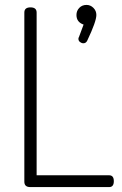

<svg xmlns="http://www.w3.org/2000/svg" viewBox="-20 -761 497 781"><path d="M79 -22V-710Q79 -731 104 -731Q129 -731 129 -710V-48H424Q443 -48 443 -24Q443 0 424 0H103Q79 0 79 -22ZM291 -700Q291 -717 302.5 -729Q314 -741 332 -741Q348 -741 360 -729Q372 -717 372 -700Q372 -674 335 -596Q330 -585 319 -585Q312 -585 305.5 -590Q299 -595 299 -603Q299 -608 301 -610L320 -661Q291 -671 291 -700Z"/></svg>

Font: Terminal Dosis
Style: Light
Weight: 300
Designer: EdgarTolentino, PabloImpallari, IginoMarini
Foundry: EdgarTolentino, PabloImpallari, IginoMarini
Version: Version 1.006